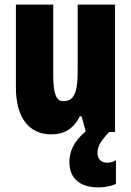

<svg xmlns="http://www.w3.org/2000/svg" viewBox="-20 -573 569 833"><path d="M403 93C403 65 412 44 453 0H479V-553H317V-280C317 -191 312 -134 254 -134C222 -134 211 -172 211 -246V-553H49V-193C49 -64 105 10 202 10C261 10 300 -16 326 -68H334L352 -3C298 41 281 88 281 129C281 198 323 240 408 240C441 240 467 232 483 225V122C473 128 462 133 444 133C418 133 403 115 403 93Z"/></svg>

Font: Noto Sans Lao ExtraCondensed Black
Style: Regular
Weight: 900
Width: 2
Designer: Monotype Design Team
Foundry: Monotype Imaging Inc.
Version: Version 2.003